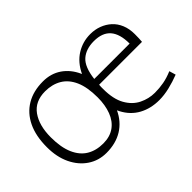

<svg xmlns="http://www.w3.org/2000/svg" viewBox="-79 -696 944 944"><g transform="rotate(-45 392.5 -224.0)"><path d="M232 11Q178 11 135.5 -17.5Q93 -46 68.5 -97Q44 -148 44 -216Q44 -294 70 -348Q96 -402 144 -430.5Q192 -459 259 -459Q314 -459 355 -431Q396 -403 419 -352.5Q442 -302 442 -234Q442 -157 416.5 -102Q391 -47 344 -18Q297 11 232 11ZM253 -33Q300 -33 331.5 -55.5Q363 -78 378.5 -119Q394 -160 394 -213Q394 -284 374 -329Q354 -374 317.5 -395.5Q281 -417 232 -417Q162 -417 127 -368Q92 -319 92 -237Q92 -167 112 -121.5Q132 -76 168 -54.5Q204 -33 253 -33ZM599 11Q540 11 494 -14Q448 -39 421.5 -89.5Q395 -140 395 -215Q395 -295 421 -349.5Q447 -404 491 -431.5Q535 -459 588 -459Q620 -459 648 -448.5Q676 -438 697.5 -418.5Q719 -399 731 -370Q743 -341 743 -304Q743 -289 742.5 -274.5Q742 -260 741 -252H443Q442 -245 442 -238Q442 -231 442 -223Q442 -153 466 -110.5Q490 -68 528.5 -49Q567 -30 609 -30Q641 -30 671 -35.5Q701 -41 734 -55L744 -21Q708 -7 670.5 2Q633 11 599 11ZM446 -289H692Q692 -356 663.5 -389Q635 -422 576 -422Q521 -422 488 -393Q455 -364 446 -289Z"/></g></svg>

Font: Ancizar Sans Thin
Style: Regular
Weight: 100
Designer: Cesar Puertas, Viviana Monsalve, Julian Moncada, Julian Prieto, Jose Castro, Mariel Hernandez, Felipe Aragon, Sara Alarc
Version: Version 8.100